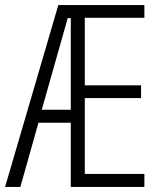

<svg xmlns="http://www.w3.org/2000/svg" viewBox="-21 -734 634 754"><path d="M546 0H257V-252H130L59 0H-1L208 -714H546V-664H312V-399H533V-349H312V-51H546ZM143 -303H257V-663H245Z"/></svg>

Font: Noto Sans Lao UI ExtCond Light
Style: Regular
Weight: 300
Width: 2
Designer: Monotype Design Team
Foundry: Monotype Imaging Inc.
Version: Version 2.000; ttfautohint (v1.8.4.7-5d5b)